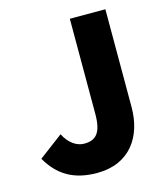

<svg xmlns="http://www.w3.org/2000/svg" viewBox="-113 -792 811 934"><g transform="rotate(-15 293.0 -325.5)"><path d="M261 54C428 54 505 -66 505 -212V-705H326V-226C326 -129 295 -100 237 -100C201 -100 163 -123 137 -174L16 -83C69 9 145 54 261 54Z"/></g></svg>

Font: コーポレート・ロゴ ver3 Bold
Style: Regular
Weight: 700
Designer: [KANA_main] LOGOTYPE.JP [Source Han Sans] Ryoko NISHIZUKA 西塚涼子 (kana, bopomofo & ideographs); Paul D. Hunt (Latin, Greek
Version: Version 12.001;FEAKit 1.0